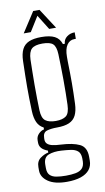

<svg xmlns="http://www.w3.org/2000/svg" viewBox="-98 -791 540 987"><g transform="rotate(-10 171.5 -297.5)"><path d="M169 150Q105.5 150 71.2 126.2Q37 102.5 37 68Q37 63.5 37 59Q37 54.5 37 50Q37 19 58.5 3.8Q80 -11.5 100 -15V-25Q77.5 -33.5 67.2 -45.5Q57 -57.5 57 -74Q57 -77 57 -80Q57 -83 57 -86Q57 -105.5 70.2 -119.2Q83.5 -133 99 -136V-146Q76.5 -157.5 66 -180.2Q55.5 -203 54 -238Q52.5 -276.5 52 -306.5Q51.5 -336.5 51.5 -364.5Q51.5 -392.5 52.2 -425Q53 -457.5 54 -501Q55 -538.5 66.8 -561.8Q78.5 -585 103 -595.5Q127.5 -606 167 -606Q212 -606 236.8 -593.2Q261.5 -580.5 271 -551H281Q282 -573 299.5 -586.5Q317 -600 341 -600V-566H333Q309 -566 294.5 -544.8Q280 -523.5 280 -483V-459Q281 -425.5 281.2 -398.2Q281.5 -371 281.5 -346.2Q281.5 -321.5 280.8 -295.2Q280 -269 279 -238Q277.5 -201 266 -178Q254.5 -155 230.5 -144.5Q206.5 -134 167 -134Q135 -134 113.5 -127.5Q92 -121 92 -91V-84Q92 -70 101 -61.5Q110 -53 127.2 -49Q144.5 -45 170 -44Q233 -41 268 -24.2Q303 -7.5 303 43Q303 47.5 303 52.5Q303 57.5 303 62Q303 90.5 287.5 110Q272 129.5 242 139.8Q212 150 169 150ZM169 118Q197.5 118 219.2 114Q241 110 253.5 97.8Q266 85.5 267 61Q267 56.5 267 52Q267 47.5 267 43Q266 17.5 252.5 6.2Q239 -5 216.8 -8.2Q194.5 -11.5 168 -13Q129 -15.5 101.5 -5Q74 5.5 74 44Q74 48.5 74 53Q74 57.5 74 62Q74 86.5 86 98.5Q98 110.5 119.5 114.2Q141 118 169 118ZM167 -168Q202.5 -168 220.5 -181.8Q238.5 -195.5 240 -239Q241 -267 241.5 -300.8Q242 -334.5 241.8 -370Q241.5 -405.5 240.8 -440Q240 -474.5 239 -504Q237.5 -543 222.2 -557.5Q207 -572 167 -572Q127.5 -572 111 -556.8Q94.5 -541.5 93 -501Q92.5 -476 91.8 -441.5Q91 -407 91 -369.8Q91 -332.5 91.5 -297.8Q92 -263 93 -237Q94.5 -196 112.8 -182Q131 -168 167 -168ZM82 -640 150 -745H183L251 -640H215L167 -717L119 -640Z"/></g></svg>

Font: Big Shoulders Text Thin Thin
Style: Regular
Weight: 250
Version: Version 2.002